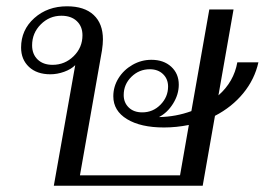

<svg xmlns="http://www.w3.org/2000/svg" viewBox="-20 -590 841 610"><path d="M663 -222 624 0H151L219 -383Q206 -370 184 -362Q162 -354 140 -354Q97 -354 72 -377.5Q47 -401 47 -439Q47 -495 89 -532.5Q131 -570 193 -570Q248 -570 277.5 -542.5Q307 -515 307 -465Q307 -450 304 -430L234 -33H552L580 -193Q540 -185 501 -185Q427 -185 383.5 -211.5Q340 -238 340 -284Q340 -315 356.5 -341.5Q373 -368 401 -384Q429 -400 461 -400Q500 -400 524 -378Q548 -356 548 -321Q548 -290 530 -261Q512 -232 485 -218Q539 -219 588 -237L645 -560H722L674 -287Q723 -330 734 -392H801Q789 -338 753 -294Q717 -250 663 -222ZM242 -478Q242 -506 224 -523Q206 -540 175 -540Q137 -540 109.5 -512.5Q82 -485 82 -446Q82 -418 99.5 -401Q117 -384 147 -384Q186 -384 214 -411.5Q242 -439 242 -478ZM432 -233Q466 -233 490 -257.5Q514 -282 514 -315Q514 -339 498 -354.5Q482 -370 456 -370Q422 -370 397.5 -346Q373 -322 373 -288Q373 -264 389 -248.5Q405 -233 432 -233Z"/></svg>

Font: Fahkwang Light
Style: Italic
Weight: 300
Italic angle: -10°
Version: Version 1.000; ttfautohint (v1.6)